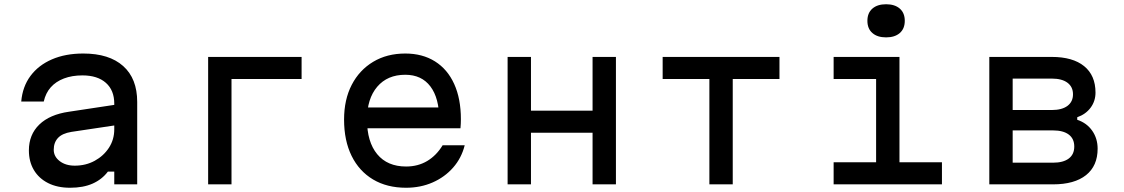

<svg xmlns="http://www.w3.org/2000/svg" viewBox="-20 -868 5290 904"><path d="M530 -376V-279L316 -247Q273 -240 253 -218.5Q233 -197 233 -163Q233 -131 261 -109.5Q289 -88 332 -88Q384 -88 426 -111Q468 -134 493 -172.5Q518 -211 518 -259V-380Q518 -443 478.5 -478Q439 -513 368 -513Q319 -513 281 -498.5Q243 -484 219 -457Q195 -430 186 -390H80Q86 -460 123.5 -510.5Q161 -561 224.5 -588.5Q288 -616 372 -616Q494 -616 560 -557Q626 -498 626 -388V0H518V-60H488Q460 -23 416 -3.5Q372 16 310 16Q250 16 206.5 -6Q163 -28 139.5 -67.5Q116 -107 116 -160Q116 -234 165 -281.5Q214 -329 305 -342Z M960 0V-600H1400V-496H1070V0Z M1685 -362H2085L2048 -305Q2048 -406 2006.5 -461Q1965 -516 1888 -516Q1804 -516 1756 -459.5Q1708 -403 1708 -305Q1708 -200 1756 -142Q1804 -84 1892 -84Q1948 -84 1991.5 -110Q2035 -136 2064 -184H2168Q2153 -124 2113.5 -79Q2074 -34 2017 -9Q1960 16 1892 16Q1802 16 1736.5 -23Q1671 -62 1635.5 -134Q1600 -206 1600 -305Q1600 -399 1636 -468.5Q1672 -538 1737 -577Q1802 -616 1888 -616Q1969 -616 2028 -579Q2087 -542 2118.5 -472.5Q2150 -403 2150 -307Q2150 -296 2149.5 -285.5Q2149 -275 2148 -264H1685Z M2370 0V-600H2480V-347H2770V-600H2880V0H2770V-243H2480V0Z M3320 0V-496H3100V-600H3650V-496H3430V0Z M3905 -600H4215V-104H4415V0H3905V-104H4105V-496H3905ZM4152 -692Q4111 -692 4087.5 -712.5Q4064 -733 4064 -770Q4064 -807 4087.5 -827.5Q4111 -848 4152 -848Q4193 -848 4216.5 -827.5Q4240 -807 4240 -770Q4240 -733 4216.5 -712.5Q4193 -692 4152 -692Z M4638 0V-600H4932Q5031 -600 5084.5 -556.5Q5138 -513 5138 -432Q5138 -392 5115 -361Q5092 -330 5052 -316V-304Q5097 -289 5122.5 -252.5Q5148 -216 5148 -168Q5148 -87 5093.5 -43.5Q5039 0 4938 0ZM4748 -102H4938Q4986 -102 5012 -121.5Q5038 -141 5038 -178Q5038 -215 5012 -234.5Q4986 -254 4938 -254H4748ZM4748 -350H4932Q4980 -350 5006 -369.5Q5032 -389 5032 -424Q5032 -459 5006 -478.5Q4980 -498 4932 -498H4748Z"/></svg>

Font: Martian Mono SemiExpanded
Style: Regular
Weight: 400
Width: 6
Monospace: yes
Designer: Roman Shamin
Foundry: Evil Martians
Version: Version 1.000